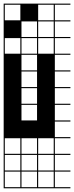

<svg xmlns="http://www.w3.org/2000/svg" viewBox="-20 -747 404 1046"><path d="M363.6 278.8H0V-727.3H363.6V-721.2H278.8V-636.4H363.6V-630.3H278.8V-545.5H363.6V-539.4H278.8V-454.5H363.6V-448.5H278.8V-363.6H363.6V-357.6H278.8V-272.7H363.6V-266.7H278.8V-181.8H363.6V-175.8H278.8V-90.9H363.6V-84.8H278.8V0H363.6V6.1H278.8V90.9H363.6V97H278.8V181.8H363.6V187.9H278.8V272.7H363.6ZM187.9 -636.4H272.7V-721.2H187.9ZM6.1 -636.4H90.9V-721.2H6.1ZM97 -636.4H181.8V-721.2H97ZM187.9 -545.5H272.7V-630.3H187.9ZM6.1 -545.5H90.9V-630.3H6.1ZM97 -545.5H181.8V-630.3H97ZM6.1 -454.5H90.9V-539.4H6.1ZM187.9 -454.5H272.7V-539.4H187.9ZM97 -454.5H181.8V-539.4H97ZM97 -363.6H181.8V-448.5H97ZM97 -272.7H181.8V-357.6H97ZM97 -181.8H181.8V-266.7H97ZM97 -90.9H181.8V-175.8H97ZM187.9 90.9H272.7V6.1H187.9ZM97 90.9H181.8V6.1H97ZM6.1 90.9H90.9V6.1H6.1ZM97 181.8H181.8V97H97ZM6.1 181.8H90.9V97H6.1ZM272.7 97H187.9V181.8H272.7ZM181.8 272.7V187.9H6.1V272.7H90.9V187.9H97V272.7ZM272.7 272.7V187.9H187.9V272.7ZM0 -636.4H90.9V-545.5H0ZM90.9 -727.3H181.8V-636.4H90.9Z"/></svg>

Font: Micro 5 Charted
Style: Regular
Weight: 400
Designer: Sarah Cadigan-Fried
Version: Version 1.000; ttfautohint (v1.8.4.7-5d5b)